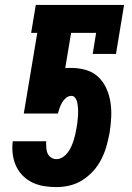

<svg xmlns="http://www.w3.org/2000/svg" viewBox="-20 -755 540 783"><path d="M210 8Q184 8 159.5 4Q135 0 113.5 -10Q92 -20 75 -36.5Q58 -53 47.5 -74Q37 -95 33 -119.5Q29 -144 31 -169L32 -179H169L168 -173Q168 -161 169 -149.5Q170 -138 174.5 -128.5Q179 -119 188.5 -112.5Q198 -106 210 -106Q223 -106 235 -113.5Q247 -121 255.5 -132Q264 -143 270 -156Q276 -169 280 -181.5Q284 -194 287 -207Q290 -220 292 -233Q294 -242 295 -251.5Q296 -261 297 -270Q298 -279 298.5 -288.5Q299 -298 298.5 -307Q298 -316 297 -325Q296 -334 293.5 -342.5Q291 -351 285.5 -357.5Q280 -364 271 -364Q259 -364 249 -355.5Q239 -347 233 -336.5Q227 -326 223 -314.5Q219 -303 216 -292H77L132 -621H107L126 -735H486L453 -535H358L372 -621H270L246 -477Q252 -478 258 -478Q264 -478 271 -478Q302 -478 331 -469.5Q360 -461 381 -441Q402 -421 414 -394Q426 -367 430.5 -337.5Q435 -308 433.5 -276.5Q432 -245 427 -214Q422 -187 414.5 -160Q407 -133 394 -107Q381 -81 361.5 -59Q342 -37 317 -21Q292 -5 264.5 1.5Q237 8 210 8Z"/></svg>

Font: Iosevka Curly Slab HvObl
Style: Regular
Weight: 900
Italic angle: -9°
Monospace: yes
Designer: Belleve Invis
Foundry: Belleve Invis
Version: Version 11.1.0; ttfautohint (v1.8.3)